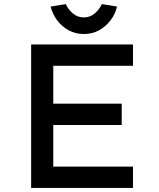

<svg xmlns="http://www.w3.org/2000/svg" viewBox="-20 -917 778 937"><path d="M132 0V-700H629V-596H240V-104H629V0ZM185 -307V-411H574V-307ZM389 -751Q348 -751 314.5 -769.5Q281 -788 258.5 -818.5Q236 -849 227 -885L301 -897Q312 -872 335 -852Q358 -832 389 -832Q420 -832 443 -852Q466 -872 477 -897L551 -885Q543 -849 520 -818.5Q497 -788 464 -769.5Q431 -751 389 -751Z"/></svg>

Font: Lexend Exa
Style: Regular
Weight: 400
Designer: Bonnie Shaver-Troup, Thomas Jockin
Foundry: Lexend
Version: Version 1.007